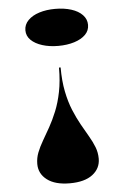

<svg xmlns="http://www.w3.org/2000/svg" viewBox="-58 -684 610 940"><g transform="rotate(-5 247.0 -213.5)"><path d="M247 215Q175 215 135.5 185Q96 155 96 107Q96 78 106.5 51Q117 24 134 -5Q151 -34 169.5 -67Q188 -100 205 -141.5Q222 -183 232.5 -235.5Q243 -288 243 -354H251Q251 -288 261.5 -235.5Q272 -183 289 -142Q306 -101 324.5 -68Q343 -35 360 -6Q377 23 387.5 50Q398 77 398 107Q398 155 359 185Q320 215 247 215ZM249 -642Q293 -642 328 -631Q363 -620 383 -599Q403 -578 403 -550Q403 -522 383 -502Q363 -482 328 -471Q293 -460 249 -460Q206 -460 171 -471Q136 -482 115.5 -502Q95 -522 95 -550Q95 -578 115.5 -599Q136 -620 171 -631Q206 -642 249 -642Z"/></g></svg>

Font: Kalnia SemiExpanded SemiBold
Style: Regular
Weight: 600
Width: 6
Designer: Frida Medrano
Foundry: Frida Medrano
Version: Version 1.105